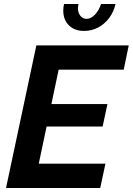

<svg xmlns="http://www.w3.org/2000/svg" viewBox="-20 -936 661 956"><path d="M161 -710H621L596 -589H272L236 -418H515L491 -306H212L173 -121H505L479 0H10ZM411 -842Q432 -842 452.5 -863Q473 -884 483 -916H555Q547 -878 524 -847Q501 -816 468.5 -799Q436 -782 399 -782Q351 -782 323 -810Q295 -838 295 -883Q295 -892 296 -900Q297 -908 299 -916H371Q370 -911 369 -906Q368 -901 368 -896Q368 -873 380 -857.5Q392 -842 411 -842Z"/></svg>

Font: Raleway Thin
Style: Bold Italic
Weight: 700
Italic angle: -12°
Version: Version 4.026